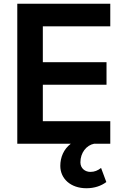

<svg xmlns="http://www.w3.org/2000/svg" viewBox="-20 -765 635 1022"><path d="M72 0H357C319 29 301 72 301 118C301 186 356 237 440 237C484 237 519 224 546 204L518 129C500 143 483 150 461 150C434 150 408 132 408 99C408 48 440 8 481 0H567V-120H208V-314H547V-434H208V-625H567V-745H72Z"/></svg>

Font: Mluvka
Style: Bold
Weight: 700
Designer: Modified by Jiří Krblich, Original typeface by Gumpita Rahayu
Foundry: Gumpita Rahayu & Jiří Krblich
Version: Version 2.000;Glyphs 3.1.1 (3134)